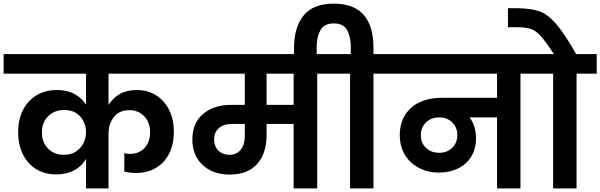

<svg xmlns="http://www.w3.org/2000/svg" viewBox="-41 -1038 3308 1058"><path d="M557 -632V-459Q579 -497 618.5 -519.5Q658 -542 712 -542Q774 -542 820.5 -512Q867 -482 892 -430Q917 -378 917 -313Q917 -242 890.5 -190.5Q864 -139 817 -112Q770 -85 710 -85Q675 -85 644 -92V-194Q656 -190 675 -190Q724 -190 755 -222Q786 -254 786 -310Q786 -363 754 -397Q722 -431 672 -431Q616 -431 586.5 -393Q557 -355 557 -301V0H433V-162Q410 -122 368 -99.5Q326 -77 268 -77Q205 -77 158 -106Q111 -135 85 -188Q59 -241 59 -310Q59 -379 85.5 -431.5Q112 -484 160.5 -513Q209 -542 273 -542Q329 -542 369 -520.5Q409 -499 433 -461V-632H-21V-740H996V-632ZM311 -185Q350 -185 377.5 -203Q405 -221 419 -249.5Q433 -278 433 -309Q433 -359 401.5 -395.5Q370 -432 312 -432Q260 -432 225 -398Q190 -364 190 -309Q190 -253 224 -219Q258 -185 311 -185Z M1818 -632H1707V0H1577V-355H1428V-296Q1428 -192 1375.5 -134Q1323 -76 1225 -76Q1132 -76 1075.5 -129Q1019 -182 1019 -269Q1019 -361 1078.5 -410.5Q1138 -460 1232 -460H1308V-632H955V-740H1818ZM1577 -632H1428V-460H1577ZM1308 -355H1236Q1192 -355 1165.5 -332.5Q1139 -310 1139 -270Q1139 -231 1162.5 -208Q1186 -185 1223 -185Q1263 -185 1285.5 -213Q1308 -241 1308 -289Z M2128 -740V-632H2017V0H1888V-632H1777V-740H1892V-780Q1892 -834 1872 -871.5Q1852 -909 1799 -909Q1745 -909 1724.5 -871.5Q1704 -834 1704 -780V-711H1579V-773Q1579 -886 1631.5 -952Q1684 -1018 1799 -1018Q2017 -1018 2017 -773V-740Z M2938 -632H2827V0H2698V-391H2547Q2582 -343 2582 -276Q2582 -217 2555 -174Q2528 -131 2481.5 -109Q2435 -87 2378 -87Q2318 -87 2269 -112Q2220 -137 2191 -183.5Q2162 -230 2162 -293Q2162 -359 2192 -405.5Q2222 -452 2273.5 -475.5Q2325 -499 2389 -499H2698V-632H2086V-740H2938ZM2380 -196Q2423 -196 2451 -223.5Q2479 -251 2479 -294Q2479 -336 2451 -363.5Q2423 -391 2380 -391Q2335 -391 2306.5 -363.5Q2278 -336 2278 -293Q2278 -250 2306.5 -223Q2335 -196 2380 -196Z M3247 -740V-632H3136V0H3007V-632H2896V-740H3011Q2967 -808 2939.5 -838.5Q2912 -869 2884 -878.5Q2856 -888 2807 -888H2758V-993H2804Q2884 -992 2930.5 -976Q2977 -960 3022.5 -907.5Q3068 -855 3134 -740Z"/></svg>

Font: MSTAGE SemiBold
Style: Regular
Weight: 600
Designer: Ninad Kale (Devanagari), Jonny Pinhorn (Latin)
Foundry: Indian Type Foundry
Version: 4.004